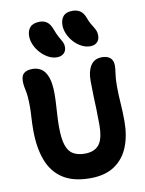

<svg xmlns="http://www.w3.org/2000/svg" viewBox="-108 -1101 900 1188"><g transform="rotate(-10 342.0 -506.5)"><path d="M361.8 13Q254.4 13 189.1 -30.1Q123.8 -73.2 94.3 -152.6Q64.8 -232 64.8 -341Q64.8 -382 67.3 -420.7Q69.8 -459.4 69.8 -486.6Q69.8 -525.8 67.5 -549.7Q65.2 -573.6 61.8 -589.5Q58.4 -605.4 56.1 -619Q53.8 -632.6 53.8 -651.2Q53.8 -685.4 72.2 -700.3Q90.6 -715.2 125.4 -715.2Q155.6 -715.2 180 -699.9Q204.4 -684.6 219.1 -646.1Q233.8 -607.6 233.8 -538.8Q233.8 -509.6 231.5 -473.5Q229.2 -437.4 227.2 -401.1Q225.2 -364.8 225.2 -333.4Q225.2 -257 239.9 -215.6Q254.6 -174.2 283.8 -158.4Q313 -142.6 354.8 -142.6Q415.2 -142.6 444.4 -178.8Q473.6 -215 473.6 -305Q473.6 -360.6 472 -403.4Q470.4 -446.2 468.8 -488Q467.2 -529.8 467.2 -582.2Q467.2 -640.2 490.2 -676.1Q513.2 -712 561.6 -712Q594.4 -712 613 -696.1Q631.6 -680.2 631.6 -647.2Q631.6 -630.8 629 -613.7Q626.4 -596.6 624.2 -574.4Q622 -552.2 622 -518.2Q622 -464.6 626.1 -412Q630.2 -359.4 630.2 -298Q630.2 -206 601.7 -136Q573.2 -66 513.8 -26.5Q454.4 13 361.8 13ZM503.4 -791.2Q475.4 -791.2 448.8 -805Q422.2 -818.8 401.1 -842.1Q380 -865.4 367.7 -893.4Q355.4 -921.4 355.4 -948.8Q355.4 -984.4 373.6 -1005.4Q391.8 -1026.4 431.6 -1026.4Q458.8 -1026.4 479.2 -1013.5Q499.6 -1000.6 512 -966.8Q520.6 -943 529.4 -927.9Q538.2 -912.8 545.6 -901.2Q553 -889.6 557.6 -877.7Q562.2 -865.8 562.2 -848.2Q562.2 -822.4 546.4 -806.8Q530.6 -791.2 503.4 -791.2ZM287.8 -759.8Q260.6 -759.8 234.4 -774Q208.2 -788.2 186.7 -811.5Q165.2 -834.8 152.9 -862.8Q140.6 -890.8 140.6 -918.2Q140.6 -953 159.6 -974Q178.6 -995 220.8 -995Q247.2 -995 266.4 -980.9Q285.6 -966.8 298.8 -930.6Q308.2 -905.2 316.6 -888.9Q325 -872.6 332 -861Q339 -849.4 343.2 -839.1Q347.4 -828.8 347.4 -814.4Q347.4 -789.4 331.6 -774.6Q315.8 -759.8 287.8 -759.8Z"/></g></svg>

Font: Shantell Sans Light
Style: Regular
Weight: 300
Designer: Stephen Nixon, Anya Danilova, Shantell Martin
Foundry: Arrow Type
Version: Version 1.011;[c5ecc13dd]